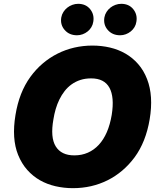

<svg xmlns="http://www.w3.org/2000/svg" viewBox="-20 -976 835 1006"><path d="M61.1 -373.6Q80.3 -492.2 139.2 -573.2Q168.3 -613.3 204.4 -643.8Q240.4 -674.4 281.8 -695.1Q323.2 -715.9 369.3 -726.6Q415.5 -737.2 464.5 -737.2Q512.1 -737.2 556.1 -726.9Q600.1 -716.6 637.4 -695.1Q674.7 -673.7 703.8 -640.4Q733 -607.2 750.7 -561.4Q784.8 -473.7 764.2 -350.9Q744.3 -232.2 685.4 -152Q656.2 -112.6 620.4 -82.2Q584.5 -51.8 543.5 -31.4Q502.5 -11 456.9 -0.5Q411.2 9.9 362.2 9.9Q315 9.9 271 -0.2Q226.9 -10.3 189.6 -31.4Q152.3 -52.6 122.9 -85.6Q93.4 -118.6 74.9 -164.4Q40.5 -250 61.1 -373.6ZM369.3 -161.9Q408.4 -161.9 440.5 -176.1Q472.7 -190.3 497.7 -217.3Q522.7 -244.3 539.8 -283.7Q556.8 -323.2 565.3 -373.6Q580.3 -467.3 553.4 -516.3Q526.6 -565.3 457.4 -565.3Q426.5 -565.3 401.1 -557Q375.7 -548.7 355.1 -533.9Q334.5 -519.2 318.7 -498.9Q302.9 -478.7 291.2 -454.7Q279.5 -430.8 271.8 -404.5Q264.2 -378.2 259.9 -350.9Q242.9 -256 272 -209Q301.1 -161.9 369.3 -161.9ZM527 -884.9Q529.8 -900.6 538.2 -913.5Q546.5 -926.5 558.4 -935.9Q570.3 -945.3 585 -950.6Q599.8 -956 615.1 -956Q655.2 -956 677.9 -928.3Q701 -899.9 694.6 -862.2Q692.5 -846.9 684.7 -833.8Q676.8 -820.7 665.1 -811.3Q653.4 -801.8 639 -796.5Q624.6 -791.2 609.4 -791.2Q568.9 -791.2 544.7 -818.9Q520.6 -846.6 527 -884.9ZM301.1 -884.9Q304 -900.6 312.3 -913.5Q320.7 -926.5 332.6 -935.9Q344.5 -945.3 359.2 -950.6Q373.9 -956 389.2 -956Q429.3 -956 452.1 -928.3Q475.1 -899.9 468.8 -862.2Q466.6 -846.9 458.8 -833.8Q451 -820.7 439.3 -811.3Q427.6 -801.8 413.2 -796.5Q398.8 -791.2 383.5 -791.2Q343 -791.2 318.9 -818.9Q294.7 -846.6 301.1 -884.9Z"/></svg>

Font: Inter P Black
Style: Italic
Weight: 900
Italic angle: -9.40001°
Designer: Rasmus Andersson
Foundry: rsms
Version: Version 3.018;git-588b23468